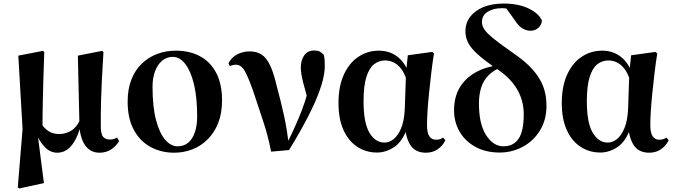

<svg xmlns="http://www.w3.org/2000/svg" viewBox="-20 -842 3794 1080"><path d="M80 212 107 -116 83 -529 222 -556 229 -549Q226 -463 224 -398.5Q222 -334 221 -284Q220 -234 219.5 -192.5Q219 -151 219 -110L192 -85L227 188L88 218ZM540 17Q490 17 461 -22Q432 -61 427 -129V-133L418 -529L555 -556L562 -549Q556 -459 553 -392.5Q550 -326 548.5 -278Q547 -230 547 -194.5Q547 -159 547 -132Q547 -87 560.5 -72Q574 -57 599 -57Q611 -57 620.5 -60.5Q630 -64 639 -68L650 -48Q632 -19 604.5 -1Q577 17 540 17ZM302 17Q262 17 231 -16Q200 -49 181 -96H178L208 -152Q230 -118 255 -103Q280 -88 313 -88Q348 -88 379 -106Q410 -124 432 -170L443 -157H439Q422 -77 387.5 -30Q353 17 302 17Z M959 17Q887 17 827.5 -15Q768 -47 733 -111Q698 -175 698 -270Q698 -341 719 -394.5Q740 -448 777.5 -484Q815 -520 864 -538.5Q913 -557 969 -557Q1046 -557 1104.5 -526Q1163 -495 1196 -432.5Q1229 -370 1229 -277Q1229 -205 1207.5 -150.5Q1186 -96 1148.5 -58.5Q1111 -21 1062.5 -2Q1014 17 959 17ZM978 -19Q1015 -19 1039.5 -40Q1064 -61 1076.5 -99Q1089 -137 1089 -186Q1089 -294 1071 -368.5Q1053 -443 1022 -482.5Q991 -522 952 -522Q918 -522 892.5 -501Q867 -480 852.5 -442Q838 -404 838 -354Q838 -240 858 -165.5Q878 -91 910 -55Q942 -19 978 -19Z M1505 11Q1487 -81 1460 -161Q1433 -241 1409 -315Q1379 -403 1358 -440.5Q1337 -478 1308 -478Q1289 -478 1273 -470L1265 -485Q1281 -519 1314 -536Q1347 -553 1384 -553Q1424 -553 1451.5 -535Q1479 -517 1499.5 -474Q1520 -431 1537 -356Q1557 -284 1576.5 -197Q1596 -110 1605 -17H1586L1593 -33Q1619 -84 1639.5 -130Q1660 -176 1677.5 -221Q1695 -266 1708 -313.5Q1721 -361 1731 -413L1721 -246Q1699 -324 1685.5 -377Q1672 -430 1672 -462Q1672 -504 1691.5 -531Q1711 -558 1748 -558Q1766 -558 1777.5 -552.5Q1789 -547 1801 -534Q1805 -519 1806 -505Q1807 -491 1807 -472Q1807 -425 1789 -366.5Q1771 -308 1741.5 -244.5Q1712 -181 1676.5 -118Q1641 -55 1606 2Z M2101 16Q2038 16 1988.5 -17Q1939 -50 1911.5 -112Q1884 -174 1884 -262Q1884 -357 1914.5 -423Q1945 -489 1996.5 -523Q2048 -557 2111 -557Q2181 -557 2228.5 -512Q2276 -467 2289 -388H2296L2275 -364Q2263 -415 2243.5 -445Q2224 -475 2199 -488.5Q2174 -502 2146 -502Q2112 -502 2084.5 -481Q2057 -460 2041 -409.5Q2025 -359 2025 -273Q2025 -151 2058 -95.5Q2091 -40 2143 -40Q2169 -40 2193.5 -59Q2218 -78 2236 -120Q2254 -162 2257 -231L2264 -435L2274 -531L2411 -550L2421 -541Q2412 -485 2405.5 -428.5Q2399 -372 2393.5 -319.5Q2388 -267 2385 -220.5Q2382 -174 2382 -138Q2382 -95 2395 -75.5Q2408 -56 2433 -56Q2446 -56 2455.5 -59.5Q2465 -63 2473 -68L2485 -53Q2472 -24 2443.5 -3.5Q2415 17 2376 17Q2323 17 2295 -17Q2267 -51 2257 -127L2273 -129Q2246 -48 2199 -16Q2152 16 2101 16Z M2791 16Q2712 16 2654 -16Q2596 -48 2565 -102Q2534 -156 2534 -221Q2534 -297 2566.5 -350.5Q2599 -404 2656.5 -435.5Q2714 -467 2788 -476V-488L2805 -466Q2757 -448 2728 -418.5Q2699 -389 2686.5 -349Q2674 -309 2674 -260Q2674 -144 2714.5 -81.5Q2755 -19 2812 -19Q2868 -19 2897 -61.5Q2926 -104 2926 -199Q2926 -275 2889.5 -338.5Q2853 -402 2777 -453Q2705 -502 2666.5 -537Q2628 -572 2613 -602Q2598 -632 2598 -666Q2598 -713 2625 -748Q2652 -783 2700 -802.5Q2748 -822 2813 -822Q2895 -822 2952 -795Q3009 -768 3028 -728Q3028 -704 3009.5 -686.5Q2991 -669 2964 -669Q2941 -669 2918.5 -682.5Q2896 -696 2876 -728L2821 -804L2881 -800L2884 -774Q2870 -784 2849.5 -790Q2829 -796 2804 -796Q2756 -796 2723.5 -776Q2691 -756 2691 -718Q2691 -697 2704.5 -676.5Q2718 -656 2755.5 -625.5Q2793 -595 2866 -544Q2934 -498 2975 -452Q3016 -406 3035 -357Q3054 -308 3054 -248Q3054 -167 3017 -107.5Q2980 -48 2920 -16Q2860 16 2791 16Z M3357 16Q3294 16 3244.5 -17Q3195 -50 3167.5 -112Q3140 -174 3140 -262Q3140 -357 3170.5 -423Q3201 -489 3252.5 -523Q3304 -557 3367 -557Q3437 -557 3484.5 -512Q3532 -467 3545 -388H3552L3531 -364Q3519 -415 3499.5 -445Q3480 -475 3455 -488.5Q3430 -502 3402 -502Q3368 -502 3340.5 -481Q3313 -460 3297 -409.5Q3281 -359 3281 -273Q3281 -151 3314 -95.5Q3347 -40 3399 -40Q3425 -40 3449.5 -59Q3474 -78 3492 -120Q3510 -162 3513 -231L3520 -435L3530 -531L3667 -550L3677 -541Q3668 -485 3661.5 -428.5Q3655 -372 3649.5 -319.5Q3644 -267 3641 -220.5Q3638 -174 3638 -138Q3638 -95 3651 -75.5Q3664 -56 3689 -56Q3702 -56 3711.5 -59.5Q3721 -63 3729 -68L3741 -53Q3728 -24 3699.5 -3.5Q3671 17 3632 17Q3579 17 3551 -17Q3523 -51 3513 -127L3529 -129Q3502 -48 3455 -16Q3408 16 3357 16Z"/></svg>

Font: Noto Serif JP ExtraBold
Style: Regular
Weight: 800
Designer: Ryoko NISHIZUKA 西塚涼子 (kana & ideographs); Frank Grießhammer (Latin, Greek & Cyrillic); Wenlong ZHANG 张文龙 (bopomofo); San
Foundry: Adobe
Version: Version 2.003-H1;hotconv 1.1.1;makeotfexe 2.6.0